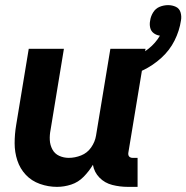

<svg xmlns="http://www.w3.org/2000/svg" viewBox="-20 -720 726 748"><path d="M202 8Q230 8 257.5 -1Q285 -10 306 -31.5Q327 -53 342 -78Q347 -49 367.5 -28Q388 -7 417.5 0.5Q447 8 478 8H516V-105H496Q491 -105 486.5 -107.5Q482 -110 480.5 -115Q479 -120 480 -125L547 -530H410L354 -191Q350 -167 335 -145.5Q320 -124 296 -114.5Q272 -105 248 -105Q228 -105 210.5 -113Q193 -121 184 -138Q175 -155 174 -174.5Q173 -194 177 -214L229 -530H92L43 -233Q37 -197 37 -162Q37 -127 47.5 -95Q58 -63 80.5 -39Q103 -15 135.5 -3.5Q168 8 202 8ZM459 -417Q499 -428 537.5 -446.5Q576 -465 608.5 -494.5Q641 -524 660 -562Q679 -600 685 -640Q688 -656 683.5 -671.5Q679 -687 665 -693.5Q651 -700 635 -700Q618 -700 602 -693.5Q586 -687 576.5 -671.5Q567 -656 565 -640Q562 -626 565 -612.5Q568 -599 578.5 -591Q589 -583 603 -581Q586 -552 559 -530.5Q532 -509 501.5 -496Q471 -483 440 -475Z"/></svg>

Font: Iosevka Sparkle Extrabold
Style: Italic
Weight: 800
Italic angle: -9°
Designer: Belleve Invis
Foundry: Belleve Invis
Version: Version 4.5.0; ttfautohint (v1.8.3)